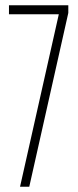

<svg xmlns="http://www.w3.org/2000/svg" viewBox="-20 -708 295 728"><path d="M56 0 203 -654H14V-688H239V-659L91 0Z"/></svg>

Font: Saira Ultra Condensed Thin
Style: Regular
Weight: 100
Width: 1
Designer: Hector Gatti with collaboration of the Omnibus-Type team
Foundry: Omnibus-Type
Version: Version 1.001; ttfautohint (v1.8)